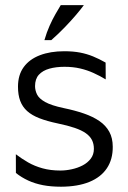

<svg xmlns="http://www.w3.org/2000/svg" viewBox="-20 -711 497 745"><path d="M217 13.5Q178.2 13.5 146.7 7.5Q115.1 1.4 89.3 -10.6Q63.5 -22.5 41.7 -39.8L41.5 -112.5Q63.8 -95.4 89 -80.9Q114.3 -66.4 145.1 -57.9Q175.9 -49.3 214.4 -49.3Q235.9 -49.3 258.6 -54.3Q281.4 -59.2 300.8 -69.3Q320.2 -79.5 332.3 -95.5Q344.3 -111.4 344.3 -133.5Q344.3 -153 336.7 -167.9Q329.1 -182.8 312.7 -194.3Q296.3 -205.8 269.5 -214.9Q242.8 -224 204.2 -232Q162.4 -240.8 133 -252.2Q103.6 -263.6 85.3 -280.1Q67 -296.6 58.4 -319.7Q49.8 -342.7 49.8 -374.6Q49.8 -420.3 72.1 -450.8Q94.3 -481.2 134.8 -496.7Q175.3 -512.2 229.6 -512.2Q263.6 -512.2 290.3 -507.1Q316.9 -502 340.9 -492.2Q364.8 -482.4 389.8 -468.2L390.2 -402.9Q367.4 -416.7 343.1 -427.7Q318.9 -438.8 291.2 -445.3Q263.5 -451.8 230.2 -451.8Q197.5 -451.8 171.7 -444.6Q145.9 -437.4 130.9 -421.1Q116 -404.8 116 -376.7Q116 -360.5 123.7 -344.5Q131.4 -328.6 155.2 -315.2Q179.1 -301.8 227.2 -291.6Q270.9 -282.6 305.8 -270.5Q340.8 -258.4 365.9 -241.2Q390.9 -223.9 404.2 -199.5Q417.5 -175.1 417.5 -141.5Q417.9 -92.8 394.7 -58.1Q371.5 -23.4 326.7 -5.1Q281.9 13.2 217 13.5ZM152.3 -555.2Q161.2 -586 172.6 -611.4Q183.9 -636.8 195.6 -656.9Q207.2 -677 215.7 -691.1H305.4Q293.9 -675.4 275.2 -653.3Q256.5 -631.3 232.2 -606Q207.9 -580.7 179 -555.2Z"/></svg>

Font: Russolo 10pt ExtraLight
Style: Regular
Weight: 200
Designer: Micah Stupak-Hahn
Version: Version 1.000